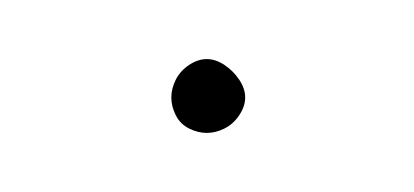

<svg xmlns="http://www.w3.org/2000/svg" viewBox="-20 -323 140 65"><path d="M38 -290Q38 -287 39.5 -284Q41 -281 44 -279.5Q47 -278 50 -278Q53 -278 56 -279.5Q59 -281 61 -284Q63 -287 63 -290Q63 -293 61 -296Q59 -299 56 -301Q53 -303 50 -303Q47 -303 44 -301Q41 -299 39.5 -296Q38 -293 38 -290Z"/></svg>

Font: Linefont Thin
Style: Regular
Weight: 100
Monospace: yes
Version: Version 3.002;gftools[0.9.33]